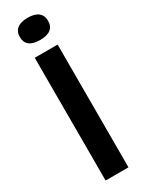

<svg xmlns="http://www.w3.org/2000/svg" viewBox="-222 -866 670 894"><g transform="rotate(-30 113.5 -419.0)"><path d="M52 0V-660H175V0ZM116 -719Q78 -719 59 -734Q40 -749 40 -778Q40 -807 59.5 -822.5Q79 -838 116 -838Q154 -838 173 -822.5Q192 -807 192 -779Q192 -749 173 -734Q154 -719 116 -719Z"/></g></svg>

Font: Bricolage Grotesque 36pt Condensed SemiBold
Style: Regular
Weight: 600
Width: 3
Designer: Mathieu Triay
Foundry: Atelier Triay
Version: Version 1.001;gftools[0.9.33.dev8+g029e19f]